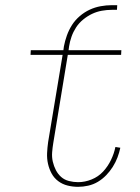

<svg xmlns="http://www.w3.org/2000/svg" viewBox="-20 -714 540 742"><path d="M282 8Q261 8 241 3Q221 -2 205 -14Q189 -26 179.5 -43.5Q170 -61 165.5 -81Q161 -101 162 -122.5Q163 -144 166 -165L222 -502H98L99 -520H225L227 -535Q231 -556 238.5 -577Q246 -598 258 -617Q270 -636 288 -651.5Q306 -667 326.5 -676.5Q347 -686 369 -690Q391 -694 412 -694H433L432 -676H412Q393 -676 373.5 -672.5Q354 -669 336 -660.5Q318 -652 301.5 -638.5Q285 -625 274 -608Q263 -591 256.5 -572.5Q250 -554 247 -535L245 -520H449L448 -502H242L186 -162Q183 -144 181.5 -125.5Q180 -107 184 -89.5Q188 -72 196 -56.5Q204 -41 216.5 -30Q229 -19 246.5 -14.5Q264 -10 282 -10Q308 -10 334 -20.5Q360 -31 378.5 -51Q397 -71 409 -96Q421 -121 426 -146L445 -143Q441 -124 434 -105.5Q427 -87 416 -69.5Q405 -52 390.5 -37Q376 -22 358.5 -11.5Q341 -1 321 3.5Q301 8 282 8Z"/></svg>

Font: Iosevka Curly Slab Thin
Style: Italic
Weight: 100
Italic angle: -9°
Monospace: yes
Designer: Belleve Invis
Foundry: Belleve Invis
Version: Version 22.1.2; ttfautohint (v1.8.4)